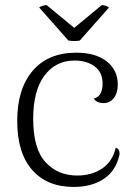

<svg xmlns="http://www.w3.org/2000/svg" viewBox="-20 -725 543 758"><path d="M48 -248Q48 -374 109 -445.5Q170 -517 281 -517Q358 -517 401.5 -482.5Q445 -448 445 -391Q445 -358 429.5 -338Q414 -318 389 -318Q362 -318 350 -336Q368 -340 376.5 -355.5Q385 -371 385 -395Q385 -440 353.5 -463Q322 -486 274 -486Q200 -486 155.5 -426.5Q111 -367 111 -256Q111 -138 159.5 -85Q208 -32 285 -32Q342 -32 383 -59.5Q424 -87 437 -142Q452 -137 452 -120Q452 -111 446 -94Q429 -42 383 -14.5Q337 13 271 13Q166 13 107 -54Q48 -121 48 -248ZM273 -615 382 -705Q388 -705 397.5 -702Q407 -699 410 -695L295 -565Q285 -563 275 -563Q264 -563 250 -565L135 -695Q136 -698 146.5 -701.5Q157 -705 164 -705Z"/></svg>

Font: Arima Madurai Light
Style: Regular
Weight: 300
Designer: Joana Correia and Natanael Gama
Foundry: NDISCOVER
Version: Version 1.020